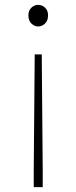

<svg xmlns="http://www.w3.org/2000/svg" viewBox="-20 -560 315 791"><path d="M119 141 123 -336H152L156 141V211H119ZM137 -451Q122 -451 109.5 -463Q97 -475 97 -497Q97 -517 109.5 -528.5Q122 -540 137 -540Q153 -540 165.5 -528.5Q178 -517 178 -497Q178 -475 165.5 -463Q153 -451 137 -451Z"/></svg>

Font: SpoqaHanSans
Style: Thin
Weight: 250
Designer: [Spoqa Han Sans] Dong-huui Kim \uAE40 \uB3D9 \uD718   [Noto Sans] Ryoko NISHIZUKA \u897F \u585A \u6DBC \u5B50  (kana & i
Foundry: Spoqa (http://bi.spoqa.com)
Version: Version 1.004;PS 1.004;hotconv 1.0.82;makeotf.lib2.5.63406